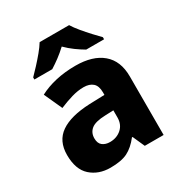

<svg xmlns="http://www.w3.org/2000/svg" viewBox="-180 -895 974 1033"><g transform="rotate(-30 306.5 -378.0)"><path d="M318 -560Q425 -560 484 -510Q543 -460 543 -364V0H426L393 -74H389Q354 -29 315 -9.5Q276 10 208 10Q135 10 87 -33Q39 -76 39 -166Q39 -253 100.5 -295.5Q162 -338 281 -343L375 -346V-362Q375 -402 354.5 -420Q334 -438 298 -438Q262 -438 223 -426.5Q184 -415 144 -398L93 -510Q138 -534 195 -547Q252 -560 318 -560ZM324 -248Q261 -246 236 -225.5Q211 -205 211 -170Q211 -139 229 -125Q247 -111 275 -111Q317 -111 346 -136.5Q375 -162 375 -206V-250ZM398 -766Q412 -743 435 -715.5Q458 -688 481.5 -662.5Q505 -637 523 -619V-606H412Q386 -621 358.5 -641Q331 -661 306 -686Q279 -661 253.5 -642Q228 -623 201 -606H90V-619Q109 -638 132.5 -663.5Q156 -689 178.5 -716Q201 -743 215 -766Z"/></g></svg>

Font: Noto Sans Sinhala UI ExtraBold
Style: Regular
Weight: 800
Designer: Jelle Bosma - Monotype Design Team
Foundry: Monotype Imaging Inc.
Version: Version 2.006; ttfautohint (v1.8.4.7-5d5b)